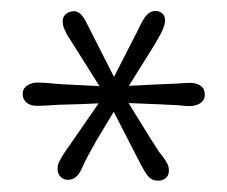

<svg xmlns="http://www.w3.org/2000/svg" viewBox="-20 -742 411 347"><path d="M103 -417Q94.7 -417 89.4 -422.6Q84 -428.2 84 -436.5Q84 -439.5 84.5 -442.6Q85 -445.8 87.2 -450.2Q89.4 -454.6 93.5 -461.4Q97.7 -468.3 105.5 -479L158.2 -555.2Q128.4 -553.7 105 -553.2Q81.5 -552.7 72.8 -551.8Q63 -551.3 58.1 -551Q53.2 -550.8 46.4 -550.8Q34.2 -550.8 27.6 -556.9Q21 -563 21 -571.8Q21 -582 29.1 -587.4Q37.1 -592.8 47.9 -592.8Q54.7 -592.8 62 -592.3Q69.3 -591.8 78.1 -590.8Q84.5 -590.3 92 -589.8Q99.6 -589.4 108.4 -588.9L159.7 -586.4L108.4 -668Q103 -675.8 100.1 -681.4Q97.2 -687 95.7 -690.9Q94.2 -694.8 93.8 -697.8Q93.3 -700.7 93.3 -703.6Q93.3 -711.9 99.4 -716.8Q105.5 -721.7 114.3 -721.7Q119.6 -721.7 125.2 -717Q130.9 -712.4 137.2 -699.2L186 -603L230 -689Q238.8 -708.5 245.6 -715.3Q252.4 -722.2 261.2 -722.2Q268.1 -722.2 273.2 -717.8Q278.3 -713.4 278.3 -705.1Q278.3 -699.2 274.7 -689.9Q271 -680.7 259.3 -661.1L212.9 -586.9Q225.6 -587.4 238.5 -588.1Q251.5 -588.9 262.9 -589.4Q274.4 -589.8 283.4 -590.3Q292.5 -590.8 297.9 -590.8Q309.1 -591.8 314.7 -592Q320.3 -592.3 323.2 -592.3Q335.4 -592.3 342.8 -586.9Q350.1 -581.5 350.1 -571.3Q350.1 -560.5 341.8 -555.4Q333.5 -550.3 323.2 -550.3Q319.3 -550.3 314.9 -550.5Q310.5 -550.8 302.2 -551.8Q292.5 -552.2 268.1 -553.5Q243.7 -554.7 212.4 -555.7L253.4 -489.3Q258.8 -481 262 -476.1Q265.1 -471.2 267.1 -468.3Q269 -465.3 270.8 -463.4Q272.5 -461.4 274.9 -458Q280.3 -450.7 282.7 -445.6Q285.2 -440.4 285.2 -433.6Q285.2 -424.3 279.3 -419.9Q273.4 -415.5 266.6 -415.5Q261.2 -415.5 257.3 -416.7Q253.4 -418 249.8 -421.4Q246.1 -424.8 242.2 -431.2Q238.3 -437.5 232.9 -447.8L185.5 -540L153.3 -486.3Q147.9 -476.6 144.3 -470Q140.6 -463.4 137.7 -458Q134.8 -452.6 132.6 -448Q130.4 -443.4 128.4 -438.5Q122.6 -425.8 116.2 -421.4Q109.9 -417 103 -417Z"/></svg>

Font: Limelight
Style: Regular
Weight: 400
Designer: Nicole Fally with help from Eben Sorkin
Foundry: Nicole Fally with help from Eben Sorkin
Version: Version 1.002